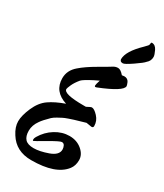

<svg xmlns="http://www.w3.org/2000/svg" viewBox="-248 -1034 991 1161"><g transform="rotate(30 247.5 -454.0)"><path d="M145 -443Q145 -409 284 -409H301Q328 -424 335 -424Q352 -424 377.5 -396.5Q403 -369 403 -333Q403 -321 390 -321Q386 -321 353 -327Q343 -324 315.5 -316Q288 -308 278 -305Q268 -302 245 -294Q222 -286 211.5 -280.5Q201 -275 182.5 -265Q164 -255 152 -244Q114 -207 100 -186Q74 -150 74 -111.5Q74 -73 92 -53.5Q110 -34 151.5 -34Q193 -34 250.5 -54.5Q308 -75 308 -114Q308 -127 302 -139.5Q296 -152 282.5 -152Q269 -152 200.5 -111.5Q132 -71 128 -71Q124 -71 124 -79.5Q124 -88 131 -100Q160 -149 207 -178Q254 -207 305 -207Q356 -207 391.5 -177Q427 -147 427 -108.5Q427 -70 407 -44Q346 36 175 36Q69 36 18 -46Q-10 -89 -10 -129Q-10 -169 15 -226.5Q40 -284 81.5 -313Q123 -342 188 -365Q91 -396 91 -488Q91 -543 137 -582Q176 -616 239.5 -652.5Q303 -689 319 -699.5Q335 -710 353 -710Q371 -710 394 -683Q406 -685 411 -685Q434 -685 444 -665Q452 -646 452 -640Q452 -604 299 -543Q293 -541 291 -541Q285 -541 285 -549.5Q285 -558 295 -588L262 -572Q204 -542 191 -528Q167 -499 156 -474Q145 -449 145 -443ZM341 -765Q341 -820 423 -899Q437 -913 442.5 -919.5Q448 -926 448 -935Q448 -944 454 -944Q478 -944 491.5 -916Q505 -888 505 -874Q505 -846 483 -828Q473 -815 424 -781.5Q375 -748 362.5 -748Q350 -748 345.5 -754Q341 -760 341 -765Z"/></g></svg>

Font: Devonshire
Style: Regular
Weight: 400
Designer: Astigmatic (AOETI)
Foundry: Astigmatic (AOETI)
Version: Version 1.001